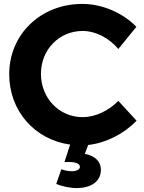

<svg xmlns="http://www.w3.org/2000/svg" viewBox="-20 -731 734 980"><path d="M677 -115 584 -216C534 -165 465 -133 402 -133C282 -133 189 -230 189 -354C189 -478 282 -573 402 -573C467 -573 536 -538 584 -481L676 -594C607 -666 501 -711 400 -711C188 -711 27 -556 27 -352C27 -165 157 -18 338 7L309 96H336C367 96 388 105 388 121C388 133 372 143 347 143C330 143 309 139 293 133L267 208C298 220 336 229 372 229C438 229 495 200 495 135C495 99 472 66 413 54L430 9C520 -1 612 -47 677 -115Z"/></svg>

Font: Juman SemiBold
Style: Regular
Weight: 600
Designer: Bandar Raffah (Arabic) Julieta Ulanovsky (Latin)
Foundry: Caramella
Version: Version 5.022;PS 005.022;hotconv 1.0.88;makeotf.lib2.5.64775